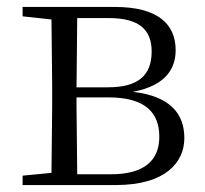

<svg xmlns="http://www.w3.org/2000/svg" viewBox="-20 -532 588 552"><path d="M127 0H313C457 0 510 -66 510 -135C510 -207 467 -256 362 -268C457 -286 485 -335 485 -388C485 -463 433 -512 311 -512H45V-485L128 -476L130 -285V-227L128 -35L45 -27V0ZM202 -480H293C381 -480 416 -446 416 -384C416 -314 376 -281 290 -281H200ZM200 -252H292C399 -252 438 -207 438 -139C438 -70 394 -31 299 -31H202L200 -227Z"/></svg>

Font: Noto Serif CJK KR Light
Style: Regular
Weight: 300
Designer: Ryoko NISHIZUKA 西塚涼子 (kana & ideographs); Frank Grießhammer (Latin, Greek & Cyrillic); Wenlong ZHANG 张文龙 (bopomofo); San
Foundry: Adobe
Version: Version 2.001;hotconv 1.1.0;makeotfexe 2.6.0